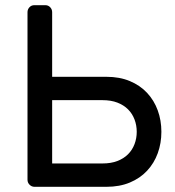

<svg xmlns="http://www.w3.org/2000/svg" viewBox="-20 -720 676 740"><path d="M86 -673Q86 -684 93.5 -692Q101 -700 112 -700H155Q166 -700 173.5 -692Q181 -684 181 -673V-424H390Q441 -424 480.5 -407.5Q520 -391 547 -362Q574 -333 588 -294.5Q602 -256 602 -212Q602 -168 588 -129.5Q574 -91 547 -62Q520 -33 480.5 -16.5Q441 0 390 0H113Q102 0 94 -8Q86 -16 86 -27ZM507 -212Q507 -237 498.5 -259.5Q490 -282 473.5 -298.5Q457 -315 432.5 -324.5Q408 -334 375 -334H181V-90H375Q408 -90 432.5 -99.5Q457 -109 473.5 -125.5Q490 -142 498.5 -164.5Q507 -187 507 -212Z"/></svg>

Font: Rubik
Style: Regular
Weight: 400
Designer: Hubert & Fischer
Foundry: Hubert & Fischer
Version: Version 1.002; ttfautohint (v1.6)